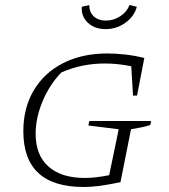

<svg xmlns="http://www.w3.org/2000/svg" viewBox="-20 -739 674 765"><path d="M313 6Q73 6 73 -216Q73 -309 114.5 -379Q156 -449 231.5 -487.5Q307 -526 408 -526Q439 -526 477 -522Q515 -518 555 -508L526 -358H510L503 -475Q449 -486 398 -486Q351 -486 307.5 -477Q264 -468 224 -450Q177 -401 149.5 -335Q122 -269 122 -206Q122 -121 173 -75.5Q224 -30 318 -30Q360 -30 415 -41L453 -224L332 -239L336 -257H582L579 -241Q565 -236 545.5 -232Q526 -228 502 -224L460 -13Q406 -2 373.5 2Q341 6 313 6ZM401 -623Q357 -623 330 -648.5Q303 -674 306 -712L336 -719Q335 -692 353 -674.5Q371 -657 402 -657Q433 -657 459.5 -674.5Q486 -692 496 -719L525 -712Q516 -675 480.5 -649Q445 -623 401 -623Z"/></svg>

Font: Piazzolla SC ExtraLight
Style: Italic
Weight: 200
Italic angle: -11.3°
Designer: Juan Pablo del Peral
Foundry: Huerta Tipografica
Version: Version 1.330